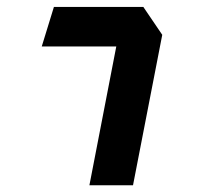

<svg xmlns="http://www.w3.org/2000/svg" viewBox="-20 -548 660 568"><path d="M244.5 0H373.5L460 -445L404 -527.5H139.5L103.5 -410.5H324Z"/></svg>

Font: Monaspace Krypton SemiBold
Style: Italic
Weight: 600
Italic angle: -11°
Designer: Riley Cran & the Lettermatic Team
Foundry: Lettermatic
Version: Version 1.101 (Monaspace Krypton)